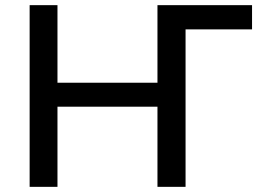

<svg xmlns="http://www.w3.org/2000/svg" viewBox="-20 -725 1015 745"><path d="M95 0V-705H203V-404H591V-705H958V-611H700V0H591V-311H203V0Z"/></svg>

Font: Nunito Sans 9pt SemiBold
Style: Regular
Weight: 600
Version: Version 3.101;gftools[0.9.27]